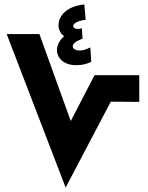

<svg xmlns="http://www.w3.org/2000/svg" viewBox="-20 -843 666 863"><path d="M386 -630C376 -625 358 -616 338 -616C320 -616 307 -623 307 -635C307 -646 320 -658 351 -669L348 -716C326 -709 309 -715 309 -726C309 -735 323 -749 365 -754L359 -823C279 -815 243 -771 243 -730C243 -707 254 -691 268 -680C243 -659 236 -634 236 -617C236 -585 264 -550 323 -550C350 -550 372 -556 390 -565ZM275 0 478 -386 606 -385V-505H405L298 -299L157 -690H10Z"/></svg>

Font: Noto Sans Arabic UI SmCn XBd
Style: Regular
Weight: 800
Width: 4
Designer: Monotype Design Team, Nadine Chahine and Nizar Qandah
Foundry: Monotype Imaging Inc.
Version: Version 2.010